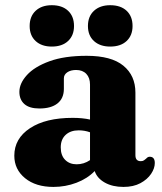

<svg xmlns="http://www.w3.org/2000/svg" viewBox="-20 -705 622 738"><path d="M35 -106.5Q35 -172.5 95.2 -212.2Q155.5 -252 259.5 -252Q297 -252 326 -245.5V-380Q326 -406 311.8 -421Q297.5 -436 272.5 -436Q251.5 -436 238.5 -427Q225.5 -418 225.5 -404V-363.5Q225.5 -327 201 -307.5Q176.5 -288 131.5 -288Q93 -288 73.8 -305Q54.5 -322 54.5 -352Q54.5 -384.5 83.5 -416.5Q112.5 -448.5 170 -469.5Q227.5 -490.5 313 -490.5Q408 -490.5 454.2 -452.5Q500.5 -414.5 500.5 -349V-108.5Q500.5 -85.5 521 -85.5Q529 -85.5 533.5 -88.8Q538 -92 542 -95.5Q544.5 -98.5 547.8 -100.5Q551 -102.5 555.5 -102.5Q575 -102.5 575 -78.5Q575 -58 560.8 -36.8Q546.5 -15.5 519.8 -1Q493 13.5 454.5 13.5Q412.5 13.5 382.8 -3.2Q353 -20 344 -47.5Q316 -18.5 273.8 -2.5Q231.5 13.5 185.5 13.5Q117.5 13.5 76.2 -20.2Q35 -54 35 -106.5ZM213.5 -138.5Q213.5 -107.5 230.5 -90.5Q247.5 -73.5 274.5 -73.5Q302.5 -73.5 326 -89.5V-196.5Q305.5 -204 282.5 -204Q251 -204 232.2 -186.5Q213.5 -169 213.5 -138.5ZM179 -526Q140 -526 117 -547.2Q94 -568.5 94 -605Q94 -642 117 -663.5Q140 -685 179 -685Q219 -685 241.8 -663.5Q264.5 -642 264.5 -605Q264.5 -569 241.8 -547.5Q219 -526 179 -526ZM403.5 -526Q364.5 -526 341.2 -547.2Q318 -568.5 318 -605Q318 -642 341.2 -663.5Q364.5 -685 403.5 -685Q444 -685 466.8 -663.5Q489.5 -642 489.5 -605Q489.5 -569 466.8 -547.5Q444 -526 403.5 -526Z"/></svg>

Font: Fraunces 9pt S050
Style: Bold
Weight: 700
Version: Version 1.000; ttfautohint (v1.8.3)